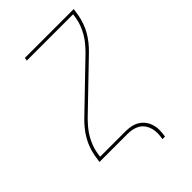

<svg xmlns="http://www.w3.org/2000/svg" viewBox="-259 -844 1117 1117"><g transform="rotate(-45 300.0 -285.0)"><path d="M396 165Q400 144 400.5 123Q401 102 396 82.5Q391 63 380 46.5Q369 30 352.5 19.5Q336 9 316 4.5Q296 0 275 0H43L50 -46Q55 -73 64.5 -100Q74 -127 88.5 -152Q103 -177 121.5 -200Q140 -223 161 -243L433 -505Q453 -525 470.5 -546Q488 -567 501.5 -590.5Q515 -614 524.5 -639Q534 -664 538 -689L542 -716H161L164 -735H566L559 -689Q554 -662 544.5 -635Q535 -608 520.5 -583Q506 -558 487.5 -535Q469 -512 448 -492L176 -230Q156 -210 138.5 -189Q121 -168 107.5 -144.5Q94 -121 84.5 -96Q75 -71 71 -46L67 -19H275Q299 -19 321.5 -14.5Q344 -10 363.5 2Q383 14 396 32Q409 50 415.5 72Q422 94 421.5 117.5Q421 141 417 165Z"/></g></svg>

Font: Iosevka Curly ThExObl
Style: Regular
Weight: 100
Width: 7
Italic angle: -9°
Monospace: yes
Designer: Belleve Invis
Foundry: Belleve Invis
Version: Version 11.1.0; ttfautohint (v1.8.3)